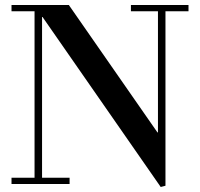

<svg xmlns="http://www.w3.org/2000/svg" viewBox="-20 -735 799 767"><path d="M118 -25V-690H26V-715H255L609 -206H611V-690H503V-715H733V-690H641V7L622 12L150 -667H148V-25H258V0H26V-25Z"/></svg>

Font: Justus
Style: Versalitas
Weight: 400
Version: Version 001.001